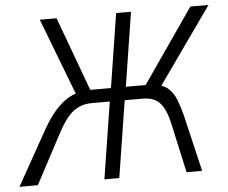

<svg xmlns="http://www.w3.org/2000/svg" viewBox="-71 -763 975 822"><g transform="rotate(-5 417.0 -352.5)"><path d="M-20 0 115 -241Q141 -286 168.5 -316.5Q196 -347 226 -364Q256 -381 290 -384L260 -363L129 -705H201L324 -371L314 -387H407L457 -705H521L471 -387H575L545 -371L776 -705H854L612 -363L596 -384Q632 -380 653 -361Q674 -342 686 -311.5Q698 -281 708 -242L765 0H698L652 -209Q639 -271 614 -300.5Q589 -330 539 -330H461L409 0H345L397 -330H319Q275 -330 241 -305Q207 -280 170 -209L59 0Z"/></g></svg>

Font: Nunito Sans 7pt Condensed Light
Style: Italic
Weight: 300
Width: 3
Italic angle: -9°
Designer: Vernon Adams
Foundry: Vernon Adams
Version: Version 3.101;gftools[0.9.27]